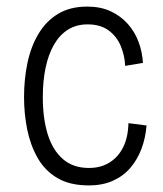

<svg xmlns="http://www.w3.org/2000/svg" viewBox="-20 -552 494 583"><path d="M250 11Q192 11 154 -11.5Q116 -34 94 -73Q72 -112 62.5 -159.5Q53 -207 53 -257Q53 -312 63.5 -361.5Q74 -411 97 -449.5Q120 -488 156.5 -510Q193 -532 245 -532Q285 -532 315.5 -518Q346 -504 367.5 -480Q389 -456 400.5 -425.5Q412 -395 414 -361L360 -352Q359 -382 347 -411.5Q335 -441 310 -459.5Q285 -478 246 -478Q212 -478 186.5 -462Q161 -446 144 -416.5Q127 -387 118.5 -346.5Q110 -306 110 -257Q110 -192 125 -144Q140 -96 171 -69Q202 -42 250 -42Q286 -42 312.5 -58.5Q339 -75 354 -105Q369 -135 370 -178L425 -171Q422 -133 409.5 -100Q397 -67 375.5 -42Q354 -17 322.5 -3Q291 11 250 11Z"/></svg>

Font: Bricolage Grotesque SemiCondensed ExtraLight
Style: Regular
Weight: 250
Width: 4
Designer: Mathieu Triay
Foundry: Atelier Triay
Version: Version 1.000;gftools[0.9.30]